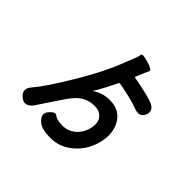

<svg xmlns="http://www.w3.org/2000/svg" viewBox="-202 -1068 1404 1404"><g transform="rotate(45 500.0 -366.0)"><path d="M483 87Q393 87 358 58Q299 11 336 -34Q374 -79 397 -59Q420 -39 481 -39Q535 -39 578 -74Q625 -113 640 -178Q654 -240 623 -276Q596 -308 543 -308Q448 -308 385 -227Q363 -199 343 -169L327 -145Q231 0 227 5Q179 64 127 20Q75 -24 125 -80Q186 -150 294 -330Q365 -448 409 -537Q451 -622 480 -700Q494 -735 508 -770Q517 -792 518.5 -810.5Q520 -829 589 -808Q657 -788 647.5 -770Q638 -752 632 -737Q618 -702 604 -669Q602 -664 607 -663Q753 -636 807 -616Q878 -590 856 -533Q834 -476 764 -504Q699 -529 564 -554Q554 -556 549 -547Q499 -443 458 -377Q455 -373 459 -376Q518 -417 593 -417Q698 -417 744 -333Q784 -259 763 -164Q739 -54 660 16.5Q581 87 483 87Z"/></g></svg>

Font: Resource Han Rounded KR
Style: Bold
Weight: 700
Designer: Cyano Hao (round all glyphs); Ryoko NISHIZUKA 西塚涼子 (kana, bopomofo & ideographs); Paul D. Hunt (Latin, Greek & Cyrillic)
Foundry: Cyano Hao
Version: 0.990